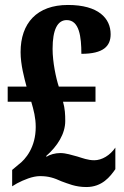

<svg xmlns="http://www.w3.org/2000/svg" viewBox="-20 -744 501 774"><path d="M328 10C392 10 424 -32 445 -62V-149C424 -118 391 -98 360 -98C334 -98 312 -107 292 -113C269 -119 246 -127 223 -127C203 -127 180 -121 168 -112L166 -115C212 -155 243 -205 243 -256C243 -282 242 -306 234 -334H365V-395H217C206 -428 192 -493 192 -547C192 -625 212 -663 249 -663C300 -663 308 -595 308 -527C397 -527 426 -558 426 -606C426 -670 377 -724 254 -724C129 -724 63 -651 63 -534C63 -483 78 -429 87 -395H11V-334H106C116 -299 124 -270 124 -232C124 -151 84 -102 54 -80L29 -59V7L49 -5C76 -19 111 -34 141 -34C176 -34 197 -27 228 -13C254 -4 283 10 328 10Z"/></svg>

Font: Noto Serif Georgian ExtraCondensed ExtraBold
Style: Regular
Weight: 800
Width: 2
Designer: Monotype Design Team, Akaki Razmadze
Foundry: Google LLC
Version: Version 2.003